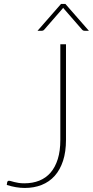

<svg xmlns="http://www.w3.org/2000/svg" viewBox="-20 -922 460 950"><path d="M13.5 0ZM306.5 -230Q306.5 -171 292 -126.5Q277.5 -82 250.8 -52Q224 -22 186.2 -7Q148.5 8 102.5 8Q60 8 13.5 -7L15.5 -20Q16.5 -22.5 17.8 -25Q19 -27.5 24.5 -27.5Q29 -27.5 35.5 -25.5Q42 -23.5 51 -21.2Q60 -19 72 -17Q84 -15 100.5 -15Q141.5 -15 174.5 -28.2Q207.5 -41.5 230.5 -68.2Q253.5 -95 266 -135.2Q278.5 -175.5 278.5 -229.5V-703H306.5ZM420 -769.5H400Q397 -769.5 393.2 -770.5Q389.5 -771.5 386 -775.5L295 -880L292.5 -883.5L290 -880L199 -775.5Q195.5 -771.5 191.8 -770.5Q188 -769.5 185 -769.5H165.5L282 -902.5H303.5Z"/></svg>

Font: Lato Thin
Style: Regular
Weight: 200
Designer: Lukasz Dziedzic
Foundry: tyPoland Lukasz Dziedzic
Version: Version 2.007; 2014-02-27